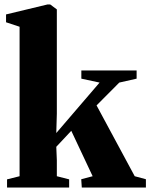

<svg xmlns="http://www.w3.org/2000/svg" viewBox="-20 -838 672 858"><path d="M11.5 0V-36.5L67.5 -50.5V-718.5L7 -738.5V-773.5L192 -818H204.5L234 -796V-330L231.5 -243.5L425 -469L343.5 -486.5V-523H590.5V-486.5L513 -469L411.5 -367L582 -50.5L632 -37V0H345.5L343 -37L394 -50.5L298.5 -253.5L231.5 -182L234 -122V-50.5L289 -36.5V0Z"/></svg>

Font: Merriweather 96pt Black
Style: Regular
Weight: 900
Version: Version 2.100